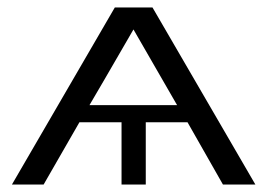

<svg xmlns="http://www.w3.org/2000/svg" viewBox="-20 -495 722 515"><path d="M12 0 288 -475H389L665 0H578L483 -167H371V0H306V-167H193L97 0ZM220 -213H455Q392 -323 338 -416Q242 -250 220 -213Z"/></svg>

Font: Coval
Style: Light
Weight: 300
Foundry: Context Ltd
Version: Version 001.000